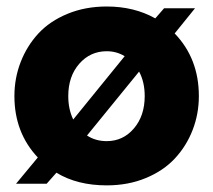

<svg xmlns="http://www.w3.org/2000/svg" viewBox="-20 -555 650 585"><path d="M512.2 -453.1Q585.9 -376.5 585.9 -262.2Q585.9 -208 566.9 -158.9Q547.9 -109.9 512.9 -72.3Q478 -34.7 424.3 -12.5Q370.6 9.8 305.2 9.8Q215.3 9.8 151.9 -28.8L122.1 4.9H28.8L95.2 -75.2Q23.9 -150.9 23.9 -262.2Q23.9 -316.9 43 -366Q62 -415 96.9 -452.9Q131.8 -490.7 185.8 -512.9Q239.7 -535.2 305.2 -535.2Q388.7 -535.2 453.1 -499L480 -529.8H574.2ZM305.2 -398.9Q254.9 -398.9 221.4 -360.6Q188 -322.3 188 -262.2Q188 -222.2 203.1 -190.9L359.9 -383.8Q335 -398.9 305.2 -398.9ZM305.2 -125Q355 -125 387.9 -163.6Q420.9 -202.1 420.9 -262.2Q420.9 -305.2 403.8 -336.9L245.1 -142.1Q271 -125 305.2 -125Z"/></svg>

Font: Raleway-v4020 ExtraBold
Style: Regular
Weight: 800
Designer: Matt McInerney, Pablo Impallari, Rodrigo Fuenzalida
Foundry: Matt McInerney, Pablo Impallari, Rodrigo Fuenzalida
Version: Version 4.020;PS 004.020;hotconv 1.0.88;makeotf.lib2.5.64775